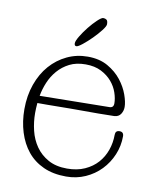

<svg xmlns="http://www.w3.org/2000/svg" viewBox="-76 -699 620 769"><g transform="rotate(10 234.0 -314.5)"><path d="M368 -293Q385 -293 385 -311Q385 -331 377 -354.5Q369 -378 352 -398Q335 -418 308.5 -431.5Q282 -445 245 -445Q207 -445 179.5 -431Q152 -417 132.5 -394.5Q113 -372 101.5 -344.5Q90 -317 85 -289ZM81 -259Q80 -248 79.5 -237.5Q79 -227 79 -218Q79 -182 87.5 -147Q96 -112 115.5 -84Q135 -56 166.5 -38.5Q198 -21 243 -21Q284 -21 315 -35Q346 -49 366.5 -72Q387 -95 397.5 -125Q408 -155 408 -187Q408 -205 425 -205Q442 -205 442 -187Q442 -148 427 -112Q412 -76 385.5 -48.5Q359 -21 323 -5Q287 11 245 11Q192 11 152.5 -7Q113 -25 87 -57Q61 -89 47.5 -132.5Q34 -176 34 -226Q34 -281 50.5 -327.5Q67 -374 96 -407Q125 -440 164 -458.5Q203 -477 248 -477Q296 -477 330 -457.5Q364 -438 385.5 -410.5Q407 -383 417.5 -353.5Q428 -324 428 -304Q428 -288 419.5 -275Q411 -262 393 -261Q367 -260 329.5 -260Q292 -260 252 -260Q240 -260 217 -260Q194 -260 168.5 -259.5Q143 -259 119 -259Q95 -259 81 -259ZM301 -618Q301 -610 287 -592Q273 -574 255 -556Q237 -538 219.5 -524Q202 -510 195 -510Q187 -510 187 -521Q187 -530 199 -550Q211 -570 227 -590Q243 -610 259 -625Q275 -640 282 -640Q290 -640 295.5 -636Q301 -632 301 -618Z"/></g></svg>

Font: Life Savers
Style: Regular
Weight: 400
Designer: Pablo Impallari, Rodrigo Fuenzalida, Brenda Gallo
Foundry: Pablo Impallari, Rodrigo Fuenzalida, Brenda Gallo
Version: Version 3.001; ttfautohint (v0.95) -l 8 -r 50 -G 200 -x 14 -